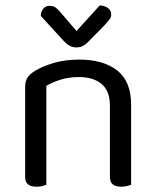

<svg xmlns="http://www.w3.org/2000/svg" viewBox="-20 -700 590 725"><path d="M395 -301Q395 -357 363.5 -383Q332 -409 279 -409Q239 -409 208 -399Q177 -389 155 -376V-2Q150 0 140 2.5Q130 5 118 5Q75 5 75 -31V-372Q75 -393 83.5 -406.5Q92 -420 113 -433Q139 -449 182 -462Q225 -475 279 -475Q370 -475 422.5 -434Q475 -393 475 -305V-2Q470 0 459.5 2.5Q449 5 438 5Q395 5 395 -31ZM269 -583 357 -680Q377 -678 388.5 -669Q400 -660 400 -646Q400 -635 393 -626Q386 -617 375 -605L312 -541Q302 -531 292 -526Q282 -521 268 -521Q254 -521 242.5 -527.5Q231 -534 219 -547L134 -640Q134 -655 143 -666.5Q152 -678 167 -678Q180 -678 188.5 -672.5Q197 -667 208 -654Z"/></svg>

Font: Baloo Thambi 2
Style: Regular
Weight: 400
Designer: Aadarsh Rajan and Ek Type
Foundry: Ek Type
Version: Version 1.640;hotconv 1.0.111;makeotfexe 2.5.65597; ttfautoh